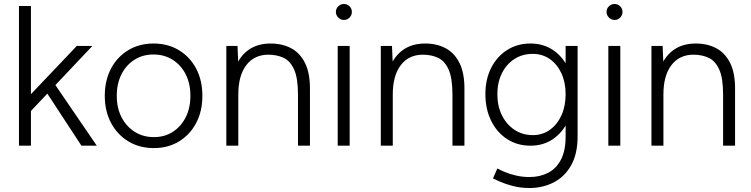

<svg xmlns="http://www.w3.org/2000/svg" viewBox="-20 -730 3763 962"><path d="M135 -174 94 -215 365 -500H443ZM75 0V-700H135V0ZM388 0 189 -304 228 -347 465 0Z M751 12Q679 12 623.5 -21.5Q568 -55 536.5 -114Q505 -173 505 -250Q505 -327 536 -386Q567 -445 622.5 -478.5Q678 -512 749 -512Q821 -512 876.5 -478.5Q932 -445 963 -386Q994 -327 994 -250Q994 -173 963 -114Q932 -55 877 -21.5Q822 12 751 12ZM751 -43Q805 -43 846 -69.5Q887 -96 910.5 -142.5Q934 -189 934 -250Q934 -311 910.5 -357.5Q887 -404 845 -430.5Q803 -457 749 -457Q695 -457 653.5 -430.5Q612 -404 588.5 -357.5Q565 -311 565 -250Q565 -189 589 -142.5Q613 -96 655 -69.5Q697 -43 751 -43Z M1114 0V-500H1170L1174 -408V0ZM1473 0V-256H1533V0ZM1473 -256Q1473 -339 1453.5 -382Q1434 -425 1400.5 -440.5Q1367 -456 1325 -456Q1254 -456 1214 -403.5Q1174 -351 1174 -257H1137Q1137 -337 1160 -394Q1183 -451 1227.5 -481.5Q1272 -512 1336 -512Q1394 -512 1438.5 -488.5Q1483 -465 1508.5 -414Q1534 -363 1533 -279V-256Z M1672 0V-500H1732V0ZM1703 -630Q1687 -630 1675 -642Q1663 -654 1663 -670Q1663 -687 1675 -698.5Q1687 -710 1703 -710Q1720 -710 1731.5 -698.5Q1743 -687 1743 -670Q1743 -654 1731.5 -642Q1720 -630 1703 -630Z M1888 0V-500H1944L1948 -408V0ZM2247 0V-256H2307V0ZM2247 -256Q2247 -339 2227.5 -382Q2208 -425 2174.5 -440.5Q2141 -456 2099 -456Q2028 -456 1988 -403.5Q1948 -351 1948 -257H1911Q1911 -337 1934 -394Q1957 -451 2001.5 -481.5Q2046 -512 2110 -512Q2168 -512 2212.5 -488.5Q2257 -465 2282.5 -414Q2308 -363 2307 -279V-256Z M2633 212Q2588 212 2550 202Q2512 192 2486 180.5Q2460 169 2450 164L2472 114Q2484 121 2508.5 131.5Q2533 142 2565.5 149.5Q2598 157 2633 157Q2685 157 2726 136Q2767 115 2790.5 70Q2814 25 2814 -46V-500H2874V-46Q2874 41 2841.5 98.5Q2809 156 2754 184Q2699 212 2633 212ZM2638 0Q2572 0 2521 -33Q2470 -66 2441 -124.5Q2412 -183 2412 -258Q2412 -333 2441 -390Q2470 -447 2521 -479.5Q2572 -512 2638 -512Q2702 -512 2750.5 -479.5Q2799 -447 2826.5 -390Q2854 -333 2854 -258Q2854 -183 2826.5 -124.5Q2799 -66 2750.5 -33Q2702 0 2638 0ZM2650 -53Q2698 -53 2735 -79.5Q2772 -106 2793 -152Q2814 -198 2814 -258Q2814 -317 2793 -362.5Q2772 -408 2735 -434Q2698 -460 2649 -460Q2597 -460 2557 -434Q2517 -408 2494.5 -362.5Q2472 -317 2472 -258Q2472 -198 2495 -152Q2518 -106 2558 -79.5Q2598 -53 2650 -53Z M3028 0V-500H3088V0ZM3059 -630Q3043 -630 3031 -642Q3019 -654 3019 -670Q3019 -687 3031 -698.5Q3043 -710 3059 -710Q3076 -710 3087.5 -698.5Q3099 -687 3099 -670Q3099 -654 3087.5 -642Q3076 -630 3059 -630Z M3244 0V-500H3300L3304 -408V0ZM3603 0V-256H3663V0ZM3603 -256Q3603 -339 3583.5 -382Q3564 -425 3530.5 -440.5Q3497 -456 3455 -456Q3384 -456 3344 -403.5Q3304 -351 3304 -257H3267Q3267 -337 3290 -394Q3313 -451 3357.5 -481.5Q3402 -512 3466 -512Q3524 -512 3568.5 -488.5Q3613 -465 3638.5 -414Q3664 -363 3663 -279V-256Z"/></svg>

Font: Figtree Light Light
Style: Regular
Weight: 300
Version: Version 2.001;gftools[0.9.30]